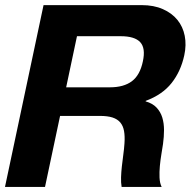

<svg xmlns="http://www.w3.org/2000/svg" viewBox="-24 -734 767 754"><path d="M532.2 -713.9Q580.1 -713.9 615.5 -698.2Q650.9 -682.6 672.6 -656Q694.3 -629.4 701.4 -593.5Q708.5 -557.6 699.7 -517.1Q686 -453.6 649.9 -408Q613.8 -362.3 548.3 -337.9L547.9 -335.9Q575.2 -328.1 590.8 -311.5Q606.4 -294.9 613.3 -272.5Q620.1 -250 620.1 -223.4Q620.1 -196.8 616.2 -168.9Q613.8 -152.3 609.9 -129.2Q606 -106 603.8 -82.3Q601.6 -58.6 602.5 -36.6Q603.5 -14.6 610.8 0H453.6Q450.7 -17.1 451.4 -37.8Q452.1 -58.6 454.6 -81.1Q457 -103.5 460.2 -126.5Q463.4 -149.4 464.8 -170.9Q466.8 -199.2 463.1 -219.5Q459.5 -239.7 448.5 -252.9Q437.5 -266.1 418 -272.5Q398.4 -278.8 368.7 -278.8H211.9L152.8 0H-4.4L147 -713.9ZM407.7 -391.1Q461.9 -391.1 493.9 -415Q525.9 -439 537.1 -493.2Q548.3 -544.9 526.6 -568.4Q504.9 -591.8 450.2 -591.8H278.3L235.8 -391.1Z"/></svg>

Font: XB Khoramshahr
Style: Bold Italic
Weight: 700
Italic angle: -12°
Designer: Behnam
Foundry: Irmug
Version: Version 8.005 2009